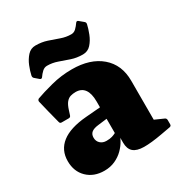

<svg xmlns="http://www.w3.org/2000/svg" viewBox="-171 -840 926 980"><g transform="rotate(-30 291.5 -350.0)"><path d="M163 16Q101 16 62.5 -21.5Q24 -59 24 -120Q24 -185 72.5 -223Q121 -261 218 -269L328 -278L324 -211L251 -202Q224 -199 211 -188.5Q198 -178 198 -158Q198 -137 212 -124Q226 -111 248 -111Q268 -111 281 -115Q294 -119 302 -123.5Q310 -128 313 -130L325 -118Q321 -97 308.5 -74Q296 -51 275.5 -30.5Q255 -10 226.5 3Q198 16 163 16ZM304 -311Q304 -358 286.5 -382Q269 -406 235 -406Q219 -406 205 -402Q191 -398 179.5 -384.5Q168 -371 159 -342L151 -317Q148 -307 138 -307H96Q86 -307 84 -317Q74 -353 65.5 -389Q57 -425 49 -457Q48 -466 56 -471Q94 -485 153.5 -500.5Q213 -516 276 -516Q384 -516 447 -462Q510 -408 510 -314V-162H304ZM510 -162V-55L490 -93L562 -61Q571 -57 571 -47V-22Q571 -12 561 -10L506 0Q440 12 398 11.5Q356 11 336 -6.5Q316 -24 316 -61V-104L304 -112V-162ZM88 -574Q80 -580 82 -591Q87 -615 98.5 -643.5Q110 -672 129 -693Q148 -714 176 -714Q213 -714 244 -703.5Q275 -693 304.5 -682.5Q334 -672 364 -672Q380 -672 392 -683.5Q404 -695 415 -711Q421 -719 429 -713L453 -693Q461 -687 459 -677Q454 -654 442.5 -624.5Q431 -595 412 -574Q393 -553 364 -553Q328 -553 297 -563.5Q266 -574 236.5 -584.5Q207 -595 176 -595Q160 -595 147.5 -583.5Q135 -572 124 -556Q118 -549 110 -555Z"/></g></svg>

Font: Hahmlet Black
Style: Regular
Weight: 900
Version: Version 1.002